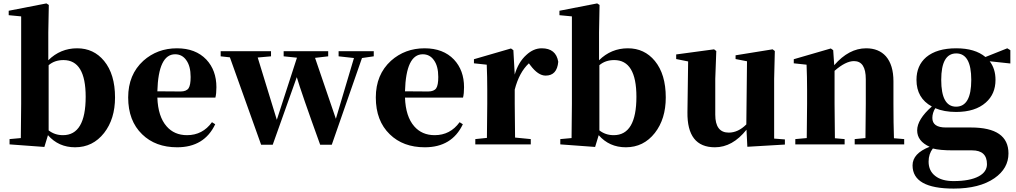

<svg xmlns="http://www.w3.org/2000/svg" viewBox="-20 -846 5955 1125"><path d="M265 -82Q301 -54 349 -54Q482 -54 482 -279Q482 -494 352 -494Q300 -494 265 -464ZM263 -493Q334 -563 432 -563Q529 -563 590 -489Q654 -411 654 -275Q654 -149 590 -67Q524 17 420 17Q323 17 261 -54L240 15L36 0V-31L102 -37Q104 -153 104 -238V-750L31 -757V-783L252 -826L266 -817L263 -656Z M1038 -310Q1072 -310 1085 -329Q1097 -347 1097 -395Q1097 -459 1071 -494Q1047 -528 1006 -528Q908 -528 902 -311ZM1241 -118Q1177 17 1018 17Q891 17 813 -59Q731 -138 731 -275Q731 -409 820 -490Q902 -563 1017 -563Q1126 -563 1189 -497Q1248 -434 1248 -335Q1248 -297 1242 -274H902Q906 -163 956 -106Q1001 -54 1076 -54Q1167 -54 1222 -130Z M2170 -516 2101 -506 1924 2H1856Q1744 -308 1719 -394L1578 2H1510L1327 -510L1273 -516V-546H1568V-516L1490 -509L1602 -144L1720 -508L1642 -516V-546H1903V-516L1826 -507L1948 -150L2054 -506L1964 -516V-546H2170Z M2489 -310Q2523 -310 2536 -329Q2548 -347 2548 -395Q2548 -459 2522 -494Q2498 -528 2457 -528Q2359 -528 2353 -311ZM2692 -118Q2628 17 2469 17Q2342 17 2264 -59Q2182 -138 2182 -275Q2182 -409 2271 -490Q2353 -563 2468 -563Q2577 -563 2640 -497Q2699 -434 2699 -335Q2699 -297 2693 -274H2353Q2357 -163 2407 -106Q2452 -54 2527 -54Q2618 -54 2673 -130Z M2996 -409Q3017 -482 3064 -524Q3106 -563 3154 -563Q3238 -563 3251 -484Q3244 -403 3177 -403Q3133 -403 3088 -463L3079 -475Q3022 -422 2996 -321V-238Q2996 -158 2998 -40L3090 -31V0H2765V-31L2833 -38Q2835 -154 2835 -238V-321Q2835 -395 2832 -467L2757 -475V-499L2974 -562L2988 -552Z M3492 -82Q3528 -54 3576 -54Q3709 -54 3709 -279Q3709 -494 3579 -494Q3527 -494 3492 -464ZM3490 -493Q3561 -563 3659 -563Q3756 -563 3817 -489Q3881 -411 3881 -275Q3881 -149 3817 -67Q3751 17 3647 17Q3550 17 3488 -54L3467 15L3263 0V-31L3329 -37Q3331 -153 3331 -238V-750L3258 -757V-783L3479 -826L3493 -817L3490 -656Z M4579 -29V1L4359 14L4354 -86Q4272 17 4169 17Q4005 17 4008 -189L4012 -486L3942 -500V-527L4164 -557L4177 -547L4171 -384V-174Q4171 -69 4250 -69Q4305 -69 4353 -117L4357 -487L4290 -500V-522L4507 -557L4520 -547L4516 -384V-34Z M5278 -31V0H4988V-31L5051 -37Q5053 -153 5053 -238V-382Q5053 -488 4984 -488Q4935 -488 4870 -431V-238Q4870 -154 4872 -36L4929 -31V0H4640V-31L4707 -37Q4709 -155 4709 -238V-321Q4709 -395 4706 -467L4631 -475V-499L4848 -562L4862 -552L4868 -464Q4954 -563 5055 -563Q5129 -563 5171 -516Q5215 -465 5215 -370V-238Q5215 -123 5218 -36Z M5671 -378Q5671 -533 5583 -533Q5495 -533 5495 -378Q5495 -221 5582 -221Q5671 -221 5671 -378ZM5565 35Q5485 35 5446 24Q5421 56 5421 101Q5421 155 5460 185Q5498 215 5567 215Q5663 215 5715 187Q5763 161 5763 116Q5763 35 5676 35ZM5900 -474 5779 -487Q5813 -443 5813 -378Q5813 -295 5756 -245Q5694 -190 5582 -190Q5512 -190 5460 -212Q5443 -184 5443 -155Q5443 -99 5522 -99H5669Q5889 -99 5889 53Q5889 141 5807 198Q5719 259 5568 259Q5327 259 5327 123Q5327 53 5427 14Q5354 -19 5354 -82Q5354 -146 5440 -222Q5350 -271 5350 -378Q5350 -462 5407 -511Q5469 -563 5583 -563Q5693 -563 5754 -512L5882 -563L5900 -552Z"/></svg>

Font: Source Han Serif CN Heavy
Style: Regular
Weight: 900
Designer: Ryoko NISHIZUKA  (kana & ideographs); Frank Grießhammer (Latin, Greek & Cyrillic); Wenlong ZHANG  (bopomofo); Sandoll Co
Foundry: Adobe Systems Incorporated
Version: Version 1.000;PS 1;hotconv 16.6.53;makeotf.lib2.5.65590